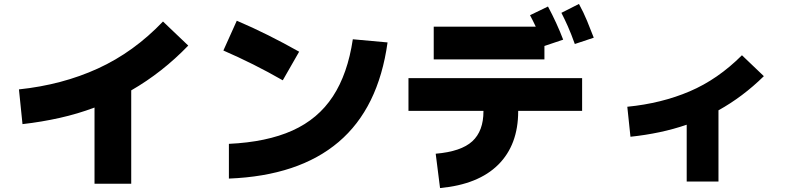

<svg xmlns="http://www.w3.org/2000/svg" viewBox="-20 -875 4040 973"><path d="M94 -246 76 -422Q295 -445 476.5 -528Q658 -611 806 -766L934 -644Q803 -508 645 -417V56H459V-330Q374 -298 282.5 -277.5Q191 -257 94 -246Z M1496 -613 1413 -468Q1338 -511 1263 -548.5Q1188 -586 1112 -619L1180 -770Q1260 -736 1339 -696.5Q1418 -657 1496 -613ZM1140 30V-146Q1332 -155 1462 -213.5Q1592 -272 1667 -386.5Q1742 -501 1768 -676L1944 -660Q1898 -327 1696 -155.5Q1494 16 1140 30Z M2893 -652Q2874 -705 2857.5 -742Q2841 -779 2825 -810L2914 -855Q2937 -813 2955 -769.5Q2973 -726 2989 -684ZM2834 -674 2739 -642V-574H2178V-740H2695Q2681 -770 2666 -798L2757 -842Q2779 -801 2798.5 -758.5Q2818 -716 2834 -674ZM2210 78 2188 -96Q2317 -107 2373.5 -159Q2430 -211 2430 -311V-313H2050V-479H2930V-313H2606V-311Q2606 -141 2505 -40.5Q2404 60 2210 78Z M3175 -182 3159 -334Q3332 -351 3475 -412Q3618 -473 3740 -595L3851 -489Q3744 -384 3621 -316V45H3460V-243Q3393 -220 3322 -205Q3251 -190 3175 -182Z"/></svg>

Font: Murecho Black
Style: Regular
Weight: 900
Designer: Neil Summerour
Foundry: Positype
Version: Version 1.010; ttfautohint (v1.8.3)